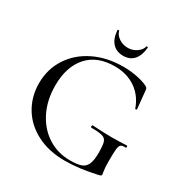

<svg xmlns="http://www.w3.org/2000/svg" viewBox="-184 -959 1085 1123"><g transform="rotate(30 358.0 -398.0)"><path d="M49 -306Q49 -402 98.5 -477.5Q148 -553 234.5 -594.5Q321 -636 429 -636Q477 -636 522.5 -627Q568 -618 597 -603Q605 -598 607 -594Q609 -590 610 -580L622 -459Q622 -457 617 -456Q612 -455 611 -458Q585 -532 526 -572.5Q467 -613 385 -613Q266 -613 202 -540.5Q138 -468 138 -342Q138 -244 176 -167.5Q214 -91 280.5 -48Q347 -5 431 -5Q479 -5 505 -14Q531 -23 543 -49Q555 -75 555 -126Q555 -178 548.5 -198.5Q542 -219 520.5 -226Q499 -233 446 -233Q440 -233 440 -241Q440 -244 441.5 -246.5Q443 -249 445 -249Q525 -244 575 -244Q622 -244 676 -247Q680 -247 680.5 -240Q681 -233 676 -233Q653 -234 644 -226.5Q635 -219 632.5 -196Q630 -173 630 -116Q630 -71 633.5 -52Q637 -33 637 -28Q637 -22 634.5 -20.5Q632 -19 625 -16Q502 12 406 12Q297 12 216 -30Q135 -72 92 -144.5Q49 -217 49 -306ZM291 -803Q290 -807 295.5 -807.5Q301 -808 302 -805Q307 -781 333.5 -762.5Q360 -744 394 -744Q427 -744 453.5 -762.5Q480 -781 485 -805Q486 -808 491 -807.5Q496 -807 496 -803Q491 -748 465 -719Q439 -690 394 -690Q349 -690 322 -719Q295 -748 291 -803Z"/></g></svg>

Font: Cormorant SC Medium
Style: Regular
Weight: 500
Designer: Christian Thalmann (Catharsis Fonts)
Version: Version 3.000